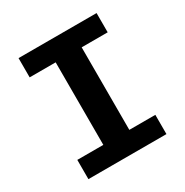

<svg xmlns="http://www.w3.org/2000/svg" viewBox="-162 -829 923 959"><g transform="rotate(-30 300.0 -349.0)"><path d="M525 0V-111H375V-587H525V-698H75V-587H225V-111H75V0Z"/></g></svg>

Font: IBM Plex Mono
Style: Bold
Weight: 700
Monospace: yes
Designer: Mike Abbink, Paul van der Laan, Pieter van Rosmalen
Foundry: Bold Monday
Version: Version 2.004